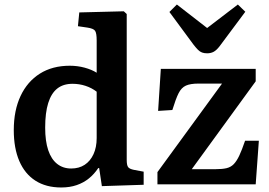

<svg xmlns="http://www.w3.org/2000/svg" viewBox="-20 -816 1193 850"><path d="M251 14Q184 14 137 -16Q90 -46 65.5 -103Q41 -160 41 -240Q41 -327 71 -391Q101 -455 156.5 -490Q212 -525 289 -525Q323 -525 354.5 -516.5Q386 -508 408 -494V-637Q408 -669 401 -679.5Q394 -690 366 -694L325 -700L331 -761L528 -766L541 -754V-108Q541 -85 547 -76.5Q553 -68 573 -64L616 -56V2L431 8L419 -72H415Q397 -45 373.5 -26Q350 -7 319.5 3.5Q289 14 251 14ZM295 -70Q330 -70 355 -86.5Q380 -103 394 -133.5Q408 -164 408 -205V-410Q386 -427 358.5 -436Q331 -445 301 -445Q260 -445 233.5 -424Q207 -403 193.5 -360Q180 -317 180 -251Q180 -191 193.5 -151Q207 -111 233 -90.5Q259 -70 295 -70ZM677 0V-54L963 -446H859Q823 -446 803 -437Q783 -428 770.5 -403Q758 -378 743 -329L680 -325L692 -511H1112V-456L829 -67H934Q964 -67 983 -71.5Q1002 -76 1015 -89.5Q1028 -103 1039.5 -127.5Q1051 -152 1065 -193H1126L1112 0ZM897 -580Q884 -580 874.5 -583.5Q865 -587 856.5 -595.5Q848 -604 837 -618L730 -763L763 -796L897 -692L1033 -796L1066 -764L952 -611Q938 -593 925.5 -586.5Q913 -580 897 -580Z"/></svg>

Font: Literata 18pt SemiBold
Style: Regular
Weight: 600
Designer: Latin by Veronika Burian and Jose Scaglione. Greek by Irene Vlachou. Cyrillic by Vera Evstafieva.
Foundry: TypeTogether
Version: Version 3.103;gftools[0.9.29]